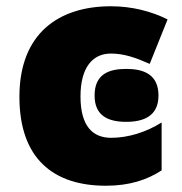

<svg xmlns="http://www.w3.org/2000/svg" viewBox="-20 -583 580 613"><path d="M318 10C394 10 450 -9 496 -39V-192C447 -161 389 -143 335 -143C277 -143 237 -179 237 -275C237 -368 276 -412 334 -412C376 -412 413 -399 458 -379L515 -521C463 -547 401 -563 334 -563C166 -563 42 -475 42 -274C42 -77 150 10 318 10ZM383 -363C327 -363 282 -346 282 -278C282 -212 327 -194 383 -194C438 -194 486 -212 486 -278C486 -346 438 -363 383 -363Z"/></svg>

Font: Noto Sans UI Black
Style: Regular
Weight: 900
Designer: Monotype Design Team
Foundry: Monotype Imaging Inc.
Version: Version 1.901